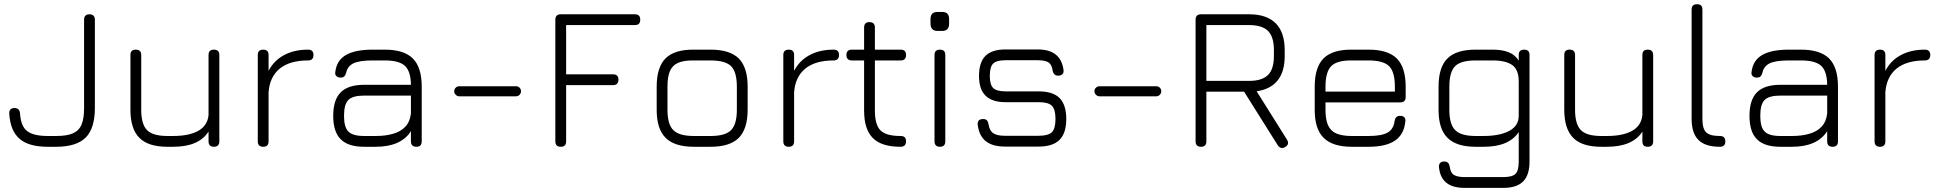

<svg xmlns="http://www.w3.org/2000/svg" viewBox="-20 -714 9422 934"><path d="M253 0C253 0 212 0 212 0C150.5 0 105 -13 75.5 -38.5C45.5 -64 28.5 -105 25 -161C25 -161 25 -161 25 -161C24.5 -169.5 26 -176.5 30.5 -181.5C35 -186 41.5 -188.5 50.5 -188.5C50.5 -188.5 50.5 -188.5 50.5 -188.5C67 -188.5 76 -179.5 77.5 -162C77.5 -162 77.5 -162 77.5 -162C80 -120.5 91.5 -92 112 -76.5C132 -60.5 165.5 -52.5 212 -52.5C212 -52.5 212 -52.5 212 -52.5C212 -52.5 253 -52.5 253 -52.5C287.5 -52.5 314.5 -56.5 334 -65C353.5 -73.5 368 -87.5 376.5 -107.5C385 -127 389 -154 389 -188.5C389 -188.5 389 -188.5 389 -188.5C389 -188.5 389 -618 389 -618C389 -635.5 397.5 -644.5 415 -644.5C415 -644.5 415 -644.5 415 -644.5C432.5 -644.5 441.5 -635.5 441.5 -618C441.5 -618 441.5 -618 441.5 -618C441.5 -618 441.5 -188.5 441.5 -188.5C441.5 -122.5 426.5 -74.5 397 -45C367 -15 319 0 253 0C253 0 253 0 253 0Z M1020.5 -472.5C1020.5 -472.5 1020.5 -472.5 1020.5 -472.5C1038 -472.5 1047 -464 1047 -446.5C1047 -446.5 1047 -446.5 1047 -446.5C1047 -446.5 1047 -26.5 1047 -26.5C1047 -9 1038 0 1020.5 0C1020.5 0 1020.5 0 1020.5 0C1003 0 994.5 -9 994.5 -26.5C994.5 -26.5 994.5 -26.5 994.5 -26.5C994.5 -26.5 994.5 -74 994.5 -74C963 -24.5 905.5 0 822.5 0C822.5 0 822.5 0 822.5 0C822.5 0 794.5 0 794.5 0C732 0 686.5 -14.5 658 -43.5C629 -72.5 614.5 -118 614.5 -180.5C614.5 -180.5 614.5 -180.5 614.5 -180.5C614.5 -180.5 614.5 -446.5 614.5 -446.5C614.5 -464 623 -472.5 640.5 -472.5C640.5 -472.5 640.5 -472.5 640.5 -472.5C658 -472.5 667 -464 667 -446.5C667 -446.5 667 -446.5 667 -446.5C667 -446.5 667 -180.5 667 -180.5C667 -133 676.5 -99.5 695.5 -81C714 -62 747 -52.5 794.5 -52.5C794.5 -52.5 794.5 -52.5 794.5 -52.5C794.5 -52.5 822.5 -52.5 822.5 -52.5C874 -52.5 915 -61 944.5 -77.5C974 -94 991 -119.5 994.5 -154C994.5 -154 994.5 -154 994.5 -154C994.5 -154 994.5 -446.5 994.5 -446.5C994.5 -464 1003 -472.5 1020.5 -472.5Z M1260.5 0C1260.5 0 1260.5 0 1260.5 0C1243 0 1234 -9 1234 -26.5C1234 -26.5 1234 -26.5 1234 -26.5C1234 -26.5 1234 -446.5 1234 -446.5C1234 -464 1243 -472.5 1260.5 -472.5C1260.5 -472.5 1260.5 -472.5 1260.5 -472.5C1278 -472.5 1286.5 -464 1286.5 -446.5C1286.5 -446.5 1286.5 -446.5 1286.5 -446.5C1286.5 -446.5 1286.5 -369.5 1286.5 -369.5C1304 -403 1329 -428.5 1362 -446C1394.5 -463.5 1433.5 -472.5 1478.5 -472.5C1478.5 -472.5 1478.5 -472.5 1478.5 -472.5C1496 -472.5 1505 -464 1505 -446.5C1505 -446.5 1505 -446.5 1505 -446.5C1505 -429 1496 -420 1478.5 -420C1478.5 -420 1478.5 -420 1478.5 -420C1419 -420 1373 -406.5 1340.5 -380C1308 -353 1290 -314.5 1286.5 -265C1286.5 -265 1286.5 -265 1286.5 -265C1286.5 -265 1286.5 -26.5 1286.5 -26.5C1286.5 -9 1278 0 1260.5 0Z M1807.5 0C1807.5 0 1751.5 0 1751.5 0C1699.5 0 1661.5 -12 1637.5 -36.5C1613 -60.5 1601 -98.5 1601 -150.5C1601 -150.5 1601 -150.5 1601 -150.5C1601 -202.5 1613 -240.5 1637.5 -265C1662 -289.5 1700 -301.5 1751.5 -301.5C1751.5 -301.5 1751.5 -301.5 1751.5 -301.5C1751.5 -301.5 1979 -301.5 1979 -301.5C1978.5 -345.5 1968.5 -376.5 1949.5 -394C1930 -411.5 1897.5 -420 1851.5 -420C1851.5 -420 1851.5 -420 1851.5 -420C1851.5 -420 1793.5 -420 1793.5 -420C1751 -420 1720 -415.5 1700.5 -406.5C1681 -397.5 1668.5 -382 1664 -360.5C1664 -360.5 1664 -360.5 1664 -360.5C1661.5 -352 1658.5 -346 1655 -342.5C1651 -338.5 1645 -336.5 1636.5 -336.5C1636.5 -336.5 1636.5 -336.5 1636.5 -336.5C1628 -336.5 1621 -339 1616.5 -344C1611.5 -348.5 1609.5 -355 1611 -363.5C1611 -363.5 1611 -363.5 1611 -363.5C1615.5 -401.5 1632.5 -429 1663 -446.5C1693 -464 1736.5 -472.5 1793.5 -472.5C1793.5 -472.5 1793.5 -472.5 1793.5 -472.5C1793.5 -472.5 1851.5 -472.5 1851.5 -472.5C1914 -472.5 1959.5 -458 1988.5 -429.5C2017 -400.5 2031.5 -355 2031.5 -292.5C2031.5 -292.5 2031.5 -292.5 2031.5 -292.5C2031.5 -292.5 2031.5 -26.5 2031.5 -26.5C2031.5 -9 2023 0 2005.5 0C2005.5 0 2005.5 0 2005.5 0C1988 0 1979 -9 1979 -26.5C1979 -26.5 1979 -26.5 1979 -26.5C1979 -26.5 1979 -76 1979 -76C1947 -25.5 1890 0 1807.5 0C1807.5 0 1807.5 0 1807.5 0ZM1751.5 -52.5C1751.5 -52.5 1751.5 -52.5 1751.5 -52.5C1751.5 -52.5 1807.5 -52.5 1807.5 -52.5C1840 -52.5 1868.5 -56 1893 -63.5C1917.5 -70.5 1937 -82 1952 -98C1967 -114 1976 -135.5 1979 -162C1979 -162 1979 -162 1979 -162C1979 -162 1979 -249 1979 -249C1979 -249 1751.5 -249 1751.5 -249C1714.5 -249 1689 -242 1675 -228C1660.5 -213.5 1653.5 -188 1653.5 -150.5C1653.5 -150.5 1653.5 -150.5 1653.5 -150.5C1653.5 -113.5 1660.5 -88 1675 -74C1689 -59.5 1714.5 -52.5 1751.5 -52.5Z M2490 -245.5C2490 -245.5 2214 -245.5 2214 -245.5C2207.5 -245.5 2201.5 -248 2197 -253C2192 -257.5 2189.5 -263.5 2189.5 -270C2189.5 -270 2189.5 -270 2189.5 -270C2189.5 -277 2192 -283 2197 -287.5C2201.5 -292 2207.5 -294.5 2214 -294.5C2214 -294.5 2214 -294.5 2214 -294.5C2214 -294.5 2490 -294.5 2490 -294.5C2497 -294.5 2503 -292 2507.5 -287.5C2512 -283 2514.5 -277 2514.5 -270C2514.5 -270 2514.5 -270 2514.5 -270C2514.5 -263.5 2512 -257.5 2507.5 -253C2503 -248 2497 -245.5 2490 -245.5C2490 -245.5 2490 -245.5 2490 -245.5Z M2708 0C2708 0 2708 0 2708 0C2690.5 0 2681.5 -9 2681.5 -26.5C2681.5 -26.5 2681.5 -26.5 2681.5 -26.5C2681.5 -26.5 2681.5 -618 2681.5 -618C2681.5 -635.5 2690.5 -644.5 2708 -644.5C2708 -644.5 2708 -644.5 2708 -644.5C2708 -644.5 3068.5 -644.5 3068.5 -644.5C3077 -644.5 3083.5 -642.5 3088 -638C3092.5 -633.5 3094.5 -626.5 3094.5 -618C3094.5 -618 3094.5 -618 3094.5 -618C3094.5 -600.5 3086 -592 3068.5 -592C3068.5 -592 3068.5 -592 3068.5 -592C3068.5 -592 2734 -592 2734 -592C2734 -592 2734 -352.5 2734 -352.5C2734 -352.5 2962 -352.5 2962 -352.5C2979.5 -352.5 2988.5 -344 2988.5 -326.5C2988.5 -326.5 2988.5 -326.5 2988.5 -326.5C2988.5 -309 2979.5 -300 2962 -300C2962 -300 2962 -300 2962 -300C2962 -300 2734 -300 2734 -300C2734 -300 2734 -26.5 2734 -26.5C2734 -9 2725.5 0 2708 0Z M3437 0C3437 0 3355 0 3355 0C3292.5 0 3247 -14.5 3218 -43.5C3189 -72 3174.5 -117.5 3174.5 -179.5C3174.5 -179.5 3174.5 -179.5 3174.5 -179.5C3174.5 -179.5 3174.5 -292.5 3174.5 -292.5C3174.5 -355.5 3189 -401.5 3218 -430.5C3247 -459 3292.5 -473 3355 -472.5C3355 -472.5 3355 -472.5 3355 -472.5C3355 -472.5 3437 -472.5 3437 -472.5C3499.5 -472.5 3545 -458 3574 -429.5C3602.5 -400.5 3617 -355 3617 -292.5C3617 -292.5 3617 -292.5 3617 -292.5C3617 -292.5 3617 -180.5 3617 -180.5C3617 -118 3602.5 -72.5 3574 -43.5C3545 -14.5 3499.5 0 3437 0C3437 0 3437 0 3437 0ZM3227 -292.5C3227 -292.5 3227 -179.5 3227 -179.5C3227 -132.5 3236.5 -99.5 3255.5 -81C3274 -62 3307.5 -52.5 3355 -52.5C3355 -52.5 3355 -52.5 3355 -52.5C3355 -52.5 3437 -52.5 3437 -52.5C3484.5 -52.5 3518 -62 3536.5 -81C3555 -99.5 3564.5 -133 3564.5 -180.5C3564.5 -180.5 3564.5 -180.5 3564.5 -180.5C3564.5 -180.5 3564.5 -292.5 3564.5 -292.5C3564.5 -340 3555 -373.5 3536.5 -392C3518 -410.5 3484.5 -420 3437 -420C3437 -420 3437 -420 3437 -420C3437 -420 3355 -420 3355 -420C3323 -420.5 3297.5 -416.5 3279 -408.5C3260.5 -400.5 3247 -387 3239 -368.5C3231 -350 3227 -324.5 3227 -292.5C3227 -292.5 3227 -292.5 3227 -292.5Z M3817 0C3817 0 3817 0 3817 0C3799.5 0 3790.5 -9 3790.5 -26.5C3790.5 -26.5 3790.5 -26.5 3790.5 -26.5C3790.5 -26.5 3790.5 -446.5 3790.5 -446.5C3790.5 -464 3799.5 -472.5 3817 -472.5C3817 -472.5 3817 -472.5 3817 -472.5C3834.5 -472.5 3843 -464 3843 -446.5C3843 -446.5 3843 -446.5 3843 -446.5C3843 -446.5 3843 -369.5 3843 -369.5C3860.5 -403 3885.5 -428.5 3918.5 -446C3951 -463.5 3990 -472.5 4035 -472.5C4035 -472.5 4035 -472.5 4035 -472.5C4052.5 -472.5 4061.5 -464 4061.5 -446.5C4061.5 -446.5 4061.5 -446.5 4061.5 -446.5C4061.5 -429 4052.5 -420 4035 -420C4035 -420 4035 -420 4035 -420C3975.5 -420 3929.5 -406.5 3897 -380C3864.5 -353 3846.5 -314.5 3843 -265C3843 -265 3843 -265 3843 -265C3843 -265 3843 -26.5 3843 -26.5C3843 -9 3834.5 0 3817 0Z M4360.5 0C4360.5 0 4360.5 0 4360.5 0C4299 0 4254.5 -14 4226 -42.5C4197.5 -71 4183.5 -115.5 4183.5 -176.5C4183.5 -176.5 4183.5 -176.5 4183.5 -176.5C4183.5 -176.5 4183.5 -420 4183.5 -420C4183.5 -420 4124 -420 4124 -420C4106.5 -420 4097.5 -429 4097.5 -446.5C4097.5 -446.5 4097.5 -446.5 4097.5 -446.5C4097.5 -464 4106.5 -472.5 4124 -472.5C4124 -472.5 4124 -472.5 4124 -472.5C4124 -472.5 4183.5 -472.5 4183.5 -472.5C4183.5 -472.5 4183.5 -580 4183.5 -580C4183.5 -597.5 4192 -606.5 4209.5 -606.5C4209.5 -606.5 4209.5 -606.5 4209.5 -606.5C4227 -606.5 4236 -597.5 4236 -580C4236 -580 4236 -580 4236 -580C4236 -580 4236 -472.5 4236 -472.5C4236 -472.5 4361.5 -472.5 4361.5 -472.5C4379 -472.5 4387.5 -464 4387.5 -446.5C4387.5 -446.5 4387.5 -446.5 4387.5 -446.5C4387.5 -429 4379 -420 4361.5 -420C4361.5 -420 4361.5 -420 4361.5 -420C4361.5 -420 4236 -420 4236 -420C4236 -420 4236 -176.5 4236 -176.5C4236 -130 4245 -97.5 4263.5 -79.5C4281.5 -61.5 4314 -52.5 4360.5 -52.5C4360.5 -52.5 4360.5 -52.5 4360.5 -52.5C4370 -52.5 4377 -50.5 4381.5 -46C4385.5 -41.5 4387.5 -35 4387.5 -26.5C4387.5 -26.5 4387.5 -26.5 4387.5 -26.5C4387.5 -9 4378.5 0 4360.5 0Z M4563.5 -563.5C4563.5 -563.5 4541 -563.5 4541 -563.5C4518 -563.5 4506.5 -575.5 4506.5 -599C4506.5 -599 4506.5 -599 4506.5 -599C4506.5 -599 4506.5 -621.5 4506.5 -621.5C4506.5 -644.5 4518 -656 4541 -656C4541 -656 4541 -656 4541 -656C4541 -656 4563.5 -656 4563.5 -656C4586 -656 4597 -644.5 4597 -621.5C4597 -621.5 4597 -621.5 4597 -621.5C4597 -621.5 4597 -599 4597 -599C4597 -575.5 4586 -563.5 4563.5 -563.5C4563.5 -563.5 4563.5 -563.5 4563.5 -563.5ZM4552.5 0C4552.5 0 4552.5 0 4552.5 0C4535 0 4526 -9 4526 -26.5C4526 -26.5 4526 -26.5 4526 -26.5C4526 -26.5 4526 -446.5 4526 -446.5C4526 -464 4535 -472.5 4552.5 -472.5C4552.5 -472.5 4552.5 -472.5 4552.5 -472.5C4570 -472.5 4578.5 -464 4578.5 -446.5C4578.5 -446.5 4578.5 -446.5 4578.5 -446.5C4578.5 -446.5 4578.5 -26.5 4578.5 -26.5C4578.5 -9 4570 0 4552.5 0Z M5033 -1C5033 -1 4869 -1 4869 -1C4828 -1 4796.5 -10 4775 -27.5C4753.5 -45 4740.5 -71.5 4736 -107.5C4736 -107.5 4736 -107.5 4736 -107.5C4735 -116 4737 -123 4741.5 -128C4746 -132.5 4753 -135 4762 -135C4762 -135 4762 -135 4762 -135C4770.5 -135 4776.5 -133 4781 -128.5C4785 -124 4787.5 -117.5 4789 -109C4789 -109 4789 -109 4789 -109C4792 -88.5 4799.5 -74 4812 -66C4824 -57.5 4843 -53.5 4869 -53.5C4869 -53.5 4869 -53.5 4869 -53.5C4869 -53.5 5033 -53.5 5033 -53.5C5064 -53.5 5085.5 -59.5 5097 -71C5108.5 -82.5 5114.5 -104 5114.5 -135C5114.5 -135 5114.5 -135 5114.5 -135C5114.5 -166.5 5108.5 -188 5097 -199.5C5085.5 -211 5064 -217 5033 -217C5033 -217 5033 -217 5033 -217C5033 -217 4871 -217 4871 -217C4827.5 -217 4795.5 -227.5 4774.5 -248.5C4753 -269 4742.5 -301 4742.5 -344.5C4742.5 -344.5 4742.5 -344.5 4742.5 -344.5C4742.5 -389 4753 -421.5 4774 -442.5C4795 -463 4827.5 -473.5 4871 -473.5C4871 -473.5 4871 -473.5 4871 -473.5C4871 -473.5 5028 -473.5 5028 -473.5C5103.5 -473.5 5145 -440 5153.5 -373.5C5153.5 -373.5 5153.5 -373.5 5153.5 -373.5C5155 -365 5153 -358 5148.5 -353.5C5143.5 -348.5 5136.5 -346 5128 -346C5128 -346 5128 -346 5128 -346C5119.5 -346 5113.5 -348 5109.5 -352.5C5105 -357 5102 -363 5100.5 -371.5C5100.5 -371.5 5100.5 -371.5 5100.5 -371.5C5098 -390 5091.5 -403 5080.5 -410.5C5069 -417.5 5051.5 -421 5028 -421C5028 -421 5028 -421 5028 -421C5028 -421 4871 -421 4871 -421C4842 -421 4822 -415.5 4811.5 -405C4800.5 -394.5 4795 -374 4795 -344.5C4795 -344.5 4795 -344.5 4795 -344.5C4795 -316 4800.5 -296.5 4811.5 -286C4822.5 -275 4842.5 -269.5 4871 -269.5C4871 -269.5 4871 -269.5 4871 -269.5C4871 -269.5 5033 -269.5 5033 -269.5C5079 -269.5 5113 -258.5 5134.5 -237C5156 -215 5167 -181 5167 -135C5167 -135 5167 -135 5167 -135C5167 -89.5 5156 -55.5 5134.5 -34C5113 -12 5079 -1 5033 -1C5033 -1 5033 -1 5033 -1Z M5604.5 -245.5C5604.5 -245.5 5328.5 -245.5 5328.5 -245.5C5322 -245.5 5316 -248 5311.5 -253C5306.5 -257.5 5304 -263.5 5304 -270C5304 -270 5304 -270 5304 -270C5304 -277 5306.5 -283 5311.5 -287.5C5316 -292 5322 -294.5 5328.5 -294.5C5328.5 -294.5 5328.5 -294.5 5328.5 -294.5C5328.5 -294.5 5604.5 -294.5 5604.5 -294.5C5611.5 -294.5 5617.5 -292 5622 -287.5C5626.5 -283 5629 -277 5629 -270C5629 -270 5629 -270 5629 -270C5629 -263.5 5626.5 -257.5 5622 -253C5617.5 -248 5611.5 -245.5 5604.5 -245.5C5604.5 -245.5 5604.5 -245.5 5604.5 -245.5Z M6232 1C6232 1 6232 1 6232 1C6224.5 5.5 6218 7 6212 5.5C6206 4 6200.5 0 6196 -7C6196 -7 6196 -7 6196 -7C6196 -7 6032 -268 6032 -268C6032 -268 5848.5 -268 5848.5 -268C5848.5 -268 5848.5 -26.5 5848.5 -26.5C5848.5 -9 5840 0 5822.5 0C5822.5 0 5822.5 0 5822.5 0C5805 0 5796 -9 5796 -26.5C5796 -26.5 5796 -26.5 5796 -26.5C5796 -26.5 5796 -618 5796 -618C5796 -635.5 5805 -644.5 5822.5 -644.5C5822.5 -644.5 5822.5 -644.5 5822.5 -644.5C5822.5 -644.5 6056.5 -644.5 6056.5 -644.5C6113.5 -644.5 6156.5 -630 6186 -600.5C6215 -571 6229.5 -528 6229.5 -471C6229.5 -471 6229.5 -471 6229.5 -471C6229.5 -471 6229.5 -441 6229.5 -441C6229.5 -390.5 6218 -351 6195 -322.5C6172 -294 6138 -276.5 6093 -270C6093 -270 6093 -270 6093 -270C6093 -270 6240.5 -35 6240.5 -35C6250 -19.5 6247 -7.5 6232 1ZM5848.5 -592C5848.5 -592 5848.5 -320.5 5848.5 -320.5C5848.5 -320.5 6056.5 -320.5 6056.5 -320.5C6098.5 -320.5 6129 -330 6148.5 -349.5C6167.5 -368.5 6177 -399 6177 -441C6177 -441 6177 -441 6177 -441C6177 -441 6177 -471 6177 -471C6177 -513.5 6167.5 -544 6148.5 -563.5C6129 -582.5 6098.5 -592 6056.5 -592C6056.5 -592 6056.5 -592 6056.5 -592C6056.5 -592 5848.5 -592 5848.5 -592Z M6792 -216C6792 -216 6428 -216 6428 -216C6428 -216 6428 -179.5 6428 -179.5C6428 -132.5 6437.5 -99.5 6456.5 -81C6475 -62 6508.5 -52.5 6556 -52.5C6556 -52.5 6556 -52.5 6556 -52.5C6556 -52.5 6638 -52.5 6638 -52.5C6680 -52.5 6710.5 -58 6730 -69C6749 -79.5 6760.5 -98.5 6764 -125C6764 -125 6764 -125 6764 -125C6765.5 -133.5 6768 -139.5 6772.5 -144C6776.5 -148.5 6783 -150.5 6791.5 -150.5C6791.5 -150.5 6791.5 -150.5 6791.5 -150.5C6800 -150.5 6807 -148 6811.5 -143.5C6816 -138.5 6817.5 -131.5 6816.5 -123C6816.5 -123 6816.5 -123 6816.5 -123C6812 -81 6795.5 -50 6766 -30C6736.5 -10 6694 0 6638 0C6638 0 6638 0 6638 0C6638 0 6556 0 6556 0C6493.5 0 6448 -14.5 6419 -43.5C6390 -72 6375.5 -117.5 6375.5 -179.5C6375.5 -179.5 6375.5 -179.5 6375.5 -179.5C6375.5 -179.5 6375.5 -292.5 6375.5 -292.5C6375.5 -355.5 6390 -401.5 6419 -430.5C6448 -459 6493.5 -473 6556 -472.5C6556 -472.5 6556 -472.5 6556 -472.5C6556 -472.5 6638 -472.5 6638 -472.5C6700.5 -472.5 6746 -458 6775 -429.5C6803.5 -400.5 6818 -355 6818 -292.5C6818 -292.5 6818 -292.5 6818 -292.5C6818 -292.5 6818 -242.5 6818 -242.5C6818 -225 6809.5 -216 6792 -216C6792 -216 6792 -216 6792 -216ZM6638 -420C6638 -420 6556 -420 6556 -420C6508.5 -420.5 6475 -411.5 6456.5 -393C6437.5 -374 6428 -340.5 6428 -292.5C6428 -292.5 6428 -292.5 6428 -292.5C6428 -292.5 6428 -268.5 6428 -268.5C6428 -268.5 6765.5 -268.5 6765.5 -268.5C6765.5 -268.5 6765.5 -292.5 6765.5 -292.5C6765.5 -340 6756 -373.5 6737.5 -392C6719 -410.5 6685.5 -420 6638 -420C6638 -420 6638 -420 6638 -420Z M7292.5 200C7292.5 200 7106.5 200 7106.5 200C7067 200 7037 192 7016.5 175.5C6996 159.5 6983.5 134 6980 99.5C6980 99.5 6980 99.5 6980 99.5C6979 91 6981 84 6985.5 79C6990 74 6996.5 71.5 7005 71.5C7005 71.5 7005 71.5 7005 71.5C7013.5 71.5 7019.5 73.5 7024 78C7028.5 82.5 7031 89 7032.5 97.5C7032.5 97.5 7032.5 97.5 7032.5 97.5C7035 117 7041.5 130 7053 137C7064.5 144 7082 147.5 7106.5 147.5C7106.5 147.5 7106.5 147.5 7106.5 147.5C7106.5 147.5 7292.5 147.5 7292.5 147.5C7322 147.5 7342 142 7352.5 131.5C7363 121 7368 101 7368 71.5C7368 71.5 7368 71.5 7368 71.5C7368 71.5 7368 -71.5 7368 -71.5C7352.5 -48 7331 -30.5 7303 -18.5C7275 -6 7239.5 0 7196.5 0C7196.5 0 7196.5 0 7196.5 0C7196.5 0 7158.5 0 7158.5 0C7096 0 7050.5 -14.5 7021.5 -43.5C6992.5 -72 6978 -117.5 6978 -179.5C6978 -179.5 6978 -179.5 6978 -179.5C6978 -179.5 6978 -292.5 6978 -292.5C6978 -355.5 6992.5 -401.5 7021.5 -430C7050 -458.5 7096 -472.5 7158.5 -472.5C7158.5 -472.5 7158.5 -472.5 7158.5 -472.5C7158.5 -472.5 7240.5 -472.5 7240.5 -472.5C7273 -472.5 7299.5 -468 7320 -459.5C7340.5 -451 7356.5 -437.5 7368 -419C7368 -419 7368 -419 7368 -419C7368 -419 7368 -446.5 7368 -446.5C7368 -464 7377 -472.5 7394.5 -472.5C7394.5 -472.5 7394.5 -472.5 7394.5 -472.5C7412 -472.5 7420.5 -464 7420.5 -446.5C7420.5 -446.5 7420.5 -446.5 7420.5 -446.5C7420.5 -446.5 7420.5 71.5 7420.5 71.5C7420.5 115.5 7410 148 7389.5 168.5C7369 189.5 7336.5 200 7292.5 200C7292.5 200 7292.5 200 7292.5 200ZM7158.5 -52.5C7158.5 -52.5 7158.5 -52.5 7158.5 -52.5C7158.5 -52.5 7196.5 -52.5 7196.5 -52.5C7248.5 -52.5 7290 -60.5 7321.5 -77C7352.5 -93.5 7368 -118 7368 -151.5C7368 -151.5 7368 -151.5 7368 -151.5C7368 -151.5 7368 -318.5 7368 -318.5C7368 -356 7357.5 -382.5 7336.5 -397.5C7315.5 -412.5 7283.5 -420 7240.5 -420C7240.5 -420 7240.5 -420 7240.5 -420C7240.5 -420 7158.5 -420 7158.5 -420C7111 -420 7077.5 -411 7059 -392.5C7040 -374 7030.5 -340.5 7030.5 -292.5C7030.5 -292.5 7030.5 -292.5 7030.5 -292.5C7030.5 -292.5 7030.5 -179.5 7030.5 -179.5C7030.5 -132.5 7040 -99.5 7059 -81C7077.5 -62 7111 -52.5 7158.5 -52.5Z M7995.5 -472.5C7995.5 -472.5 7995.5 -472.5 7995.5 -472.5C8013 -472.5 8022 -464 8022 -446.5C8022 -446.5 8022 -446.5 8022 -446.5C8022 -446.5 8022 -26.5 8022 -26.5C8022 -9 8013 0 7995.5 0C7995.5 0 7995.5 0 7995.5 0C7978 0 7969.5 -9 7969.5 -26.5C7969.5 -26.5 7969.5 -26.5 7969.5 -26.5C7969.5 -26.5 7969.5 -74 7969.5 -74C7938 -24.5 7880.5 0 7797.5 0C7797.5 0 7797.5 0 7797.5 0C7797.5 0 7769.5 0 7769.5 0C7707 0 7661.5 -14.5 7633 -43.5C7604 -72.5 7589.5 -118 7589.5 -180.5C7589.5 -180.5 7589.5 -180.5 7589.5 -180.5C7589.5 -180.5 7589.5 -446.5 7589.5 -446.5C7589.5 -464 7598 -472.5 7615.5 -472.5C7615.5 -472.5 7615.5 -472.5 7615.5 -472.5C7633 -472.5 7642 -464 7642 -446.5C7642 -446.5 7642 -446.5 7642 -446.5C7642 -446.5 7642 -180.5 7642 -180.5C7642 -133 7651.5 -99.5 7670.5 -81C7689 -62 7722 -52.5 7769.5 -52.5C7769.5 -52.5 7769.5 -52.5 7769.5 -52.5C7769.5 -52.5 7797.5 -52.5 7797.5 -52.5C7849 -52.5 7890 -61 7919.5 -77.5C7949 -94 7966 -119.5 7969.5 -154C7969.5 -154 7969.5 -154 7969.5 -154C7969.5 -154 7969.5 -446.5 7969.5 -446.5C7969.5 -464 7978 -472.5 7995.5 -472.5Z M8346.5 0C8346.5 0 8346.5 0 8346.5 0C8299 0 8264.5 -11 8242.5 -33C8220 -55 8209 -89.5 8209 -136.5C8209 -136.5 8209 -136.5 8209 -136.5C8209 -136.5 8209 -667.5 8209 -667.5C8209 -685 8218 -693.5 8235.5 -693.5C8235.5 -693.5 8235.5 -693.5 8235.5 -693.5C8253 -693.5 8261.5 -685 8261.5 -667.5C8261.5 -667.5 8261.5 -667.5 8261.5 -667.5C8261.5 -667.5 8261.5 -136.5 8261.5 -136.5C8261.5 -104 8267.5 -82 8279.5 -70.5C8291.5 -58.5 8313.5 -52.5 8346 -52.5C8346 -52.5 8346 -52.5 8346 -52.5C8364 -52.5 8373 -44 8373 -26.5C8373 -26.5 8373 -26.5 8373 -26.5C8373.5 -9 8364.5 0 8346.5 0Z M8697 0C8697 0 8641 0 8641 0C8589 0 8551 -12 8527 -36.5C8502.5 -60.5 8490.5 -98.5 8490.5 -150.5C8490.5 -150.5 8490.5 -150.5 8490.5 -150.5C8490.5 -202.5 8502.5 -240.5 8527 -265C8551.5 -289.5 8589.5 -301.5 8641 -301.5C8641 -301.5 8641 -301.5 8641 -301.5C8641 -301.5 8868.5 -301.5 8868.5 -301.5C8868 -345.5 8858 -376.5 8839 -394C8819.5 -411.5 8787 -420 8741 -420C8741 -420 8741 -420 8741 -420C8741 -420 8683 -420 8683 -420C8640.5 -420 8609.5 -415.5 8590 -406.5C8570.5 -397.5 8558 -382 8553.5 -360.5C8553.5 -360.5 8553.5 -360.5 8553.5 -360.5C8551 -352 8548 -346 8544.5 -342.5C8540.5 -338.5 8534.5 -336.5 8526 -336.5C8526 -336.5 8526 -336.5 8526 -336.5C8517.5 -336.5 8510.5 -339 8506 -344C8501 -348.5 8499 -355 8500.5 -363.5C8500.5 -363.5 8500.5 -363.5 8500.5 -363.5C8505 -401.5 8522 -429 8552.5 -446.5C8582.5 -464 8626 -472.5 8683 -472.5C8683 -472.5 8683 -472.5 8683 -472.5C8683 -472.5 8741 -472.5 8741 -472.5C8803.5 -472.5 8849 -458 8878 -429.5C8906.5 -400.5 8921 -355 8921 -292.5C8921 -292.5 8921 -292.5 8921 -292.5C8921 -292.5 8921 -26.5 8921 -26.5C8921 -9 8912.5 0 8895 0C8895 0 8895 0 8895 0C8877.5 0 8868.5 -9 8868.5 -26.5C8868.5 -26.5 8868.5 -26.5 8868.5 -26.5C8868.5 -26.5 8868.5 -76 8868.5 -76C8836.5 -25.5 8779.5 0 8697 0C8697 0 8697 0 8697 0ZM8641 -52.5C8641 -52.5 8641 -52.5 8641 -52.5C8641 -52.5 8697 -52.5 8697 -52.5C8729.5 -52.5 8758 -56 8782.5 -63.5C8807 -70.5 8826.5 -82 8841.5 -98C8856.5 -114 8865.5 -135.5 8868.5 -162C8868.5 -162 8868.5 -162 8868.5 -162C8868.5 -162 8868.5 -249 8868.5 -249C8868.5 -249 8641 -249 8641 -249C8604 -249 8578.5 -242 8564.5 -228C8550 -213.5 8543 -188 8543 -150.5C8543 -150.5 8543 -150.5 8543 -150.5C8543 -113.5 8550 -88 8564.5 -74C8578.5 -59.5 8604 -52.5 8641 -52.5Z M9125.5 0C9125.5 0 9125.5 0 9125.5 0C9108 0 9099 -9 9099 -26.5C9099 -26.5 9099 -26.5 9099 -26.5C9099 -26.5 9099 -446.5 9099 -446.5C9099 -464 9108 -472.5 9125.5 -472.5C9125.5 -472.5 9125.5 -472.5 9125.5 -472.5C9143 -472.5 9151.5 -464 9151.5 -446.5C9151.5 -446.5 9151.5 -446.5 9151.5 -446.5C9151.5 -446.5 9151.5 -369.5 9151.5 -369.5C9169 -403 9194 -428.5 9227 -446C9259.5 -463.5 9298.5 -472.5 9343.5 -472.5C9343.5 -472.5 9343.5 -472.5 9343.5 -472.5C9361 -472.5 9370 -464 9370 -446.5C9370 -446.5 9370 -446.5 9370 -446.5C9370 -429 9361 -420 9343.5 -420C9343.5 -420 9343.5 -420 9343.5 -420C9284 -420 9238 -406.5 9205.5 -380C9173 -353 9155 -314.5 9151.5 -265C9151.5 -265 9151.5 -265 9151.5 -265C9151.5 -265 9151.5 -26.5 9151.5 -26.5C9151.5 -9 9143 0 9125.5 0Z"/></svg>

Font: Jura-Fortis-Regular
Style: Regular
Weight: 500
Designer: Daniel Johnson, Alexei Vanyashin, Mirko Velimirovic
Foundry: Daniel Johnson
Version: ""